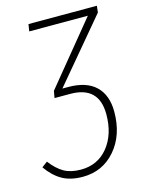

<svg xmlns="http://www.w3.org/2000/svg" viewBox="-123 -747 620 822"><g transform="rotate(-15 187.0 -336.0)"><path d="M388.2 -682.1 384.8 -652.8 153.8 -377.9H179.2Q260.3 -377.9 301.5 -338.1Q342.8 -298.3 342.8 -225.1Q342.8 -121.6 286.1 -55.9Q229.5 9.8 141.1 9.8Q86.9 9.8 50 -11.2Q13.2 -32.2 -16.1 -74.2L8.8 -92.8Q37.1 -55.7 67.1 -38.8Q97.2 -22 141.1 -22Q216.3 -22 261.7 -78.1Q307.1 -134.3 307.1 -223.1Q307.1 -347.2 180.2 -347.2H110.8L116.2 -377.9L339.8 -650.9H80.1L85 -682.1Z"/></g></svg>

Font: Fira Sans Compressed UltraLight
Style: Italic
Weight: 200
Width: 3
Italic angle: -8°
Designer: Carrois Corporate & Edenspiekermann AG
Foundry: Carrois Corporate GbR & Edenspiekermann AG
Version: Version 4.203;PS 004.203;hotconv 1.0.88;makeotf.lib2.5.64775